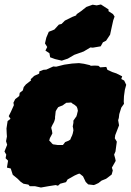

<svg xmlns="http://www.w3.org/2000/svg" viewBox="-29 -809 584 858"><path d="M220 18 188 23 154 29 127 23H104L98 16L76 12L63 3L50 -10L28 -28L19 -56L2 -60L7 -91L-4 -102L-1 -118L-9 -132L3 -162L-2 -178L2 -199L1 -212L0 -235L5 -268L18 -278L10 -290L20 -310L33 -339L31 -350L39 -366L57 -380L59 -394L73 -405L77 -420L87 -432L110 -450L108 -455L124 -470L146 -480L147 -490L165 -497L178 -498L209 -512L222 -511L258 -520L293 -525L324 -527L346 -524L372 -518L377 -515L394 -516L411 -515L419 -508L446 -510L451 -497L473 -487L491 -481L517 -468L513 -456L526 -449L535 -430L529 -408L525 -379L524 -355L525 -345L513 -328L504 -299L502 -282L499 -272L503 -249L486 -205L484 -191L493 -176L487 -132L481 -118L486 -100L488 -90L471 -60L475 -47L470 -29L457 -19L445 -10L425 -2L411 9L396 16L390 18L365 15L354 4L342 -21L327 -33L321 -32L305 -25L273 -7L266 5L240 12L230 21ZM229 -161H252L257 -167L262 -174L277 -180L285 -185L289 -195L293 -203L296 -212L299 -226L298 -235L296 -244L299 -260V-270L304 -277L308 -283L312 -288L315 -297L316 -302L319 -314L317 -324L314 -332L305 -340L295 -346L289 -351L275 -350H268L259 -344L251 -338L238 -333L231 -330L225 -321L220 -312L219 -304L218 -294L217 -287V-279L214 -268L211 -261L205 -250L200 -239L201 -233L203 -226L205 -213L200 -203L194 -192L191 -181L200 -172L203 -168L208 -164ZM247 -538 217 -545 195 -553 192 -571 174 -583 182 -599 172 -615 178 -641 189 -667 214 -677 234 -699 246 -702 261 -717 293 -733 311 -740 314 -746 333 -759 357 -778 385 -788 403 -785 422 -789 456 -767V-759L476 -746L483 -735L477 -718L469 -682L463 -654L445 -627L431 -620L421 -602L386 -596L375 -597L345 -579L303 -564L274 -547Z"/></svg>

Font: Winky Rough Black
Style: Italic
Weight: 900
Italic angle: -8.97852°
Designer: Simon Atzbach
Foundry: typofactur
Version: Version 1.206; ttfautohint (v1.8.4.7-5d5b)